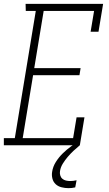

<svg xmlns="http://www.w3.org/2000/svg" viewBox="-45 -755 565 998"><path d="M-25 0V-37H32L141 -698H89L88 -735H491L467 -590H426L444 -698H182L133 -401H374L368 -364H127L73 -37H335L353 -145H394L370 0ZM311 223Q293 223 275 218.5Q257 214 244.5 202.5Q232 191 227.5 173.5Q223 156 226 138Q230 111 245.5 86.5Q261 62 281.5 42Q302 22 325.5 5Q349 -12 374 -25L370 0Q353 14 337 29Q321 44 307 60.5Q293 77 281.5 95.5Q270 114 267 134Q265 145 268 156Q271 167 279 174Q287 181 298 183.5Q309 186 321 186Q328 186 336 185Q344 184 353 182L346 219Q337 221 328.5 222Q320 223 311 223Z"/></svg>

Font: Iosevka Curly Slab Extralight
Style: Italic
Weight: 200
Italic angle: -9°
Monospace: yes
Designer: Belleve Invis
Foundry: Belleve Invis
Version: Version 22.1.2; ttfautohint (v1.8.4)